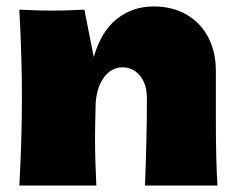

<svg xmlns="http://www.w3.org/2000/svg" viewBox="-20 -576 735 596"><path d="M430 0Q436 -147 436 -271Q436 -315 414.5 -341Q393 -367 360 -367Q327 -367 304 -337.5Q281 -308 277 -257Q275 -181 275 -149Q275 -81 279 0H40Q48 -144 48 -272Q48 -400 40 -546Q106 -543 141 -543Q178 -543 242 -546L271 -399Q294 -479 343 -517.5Q392 -556 457 -556Q517 -556 561 -529.5Q605 -503 627.5 -458Q650 -413 650 -357V-213Q650 -80 655 0Z"/></svg>

Font: Dela Gothic One
Style: Regular
Weight: 400
Designer: aratakana
Foundry: aratakana
Version: Version 1.004